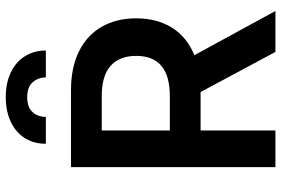

<svg xmlns="http://www.w3.org/2000/svg" viewBox="-174 -798 973 664"><g transform="rotate(-90 312.0 -466.5)"><path d="M65.4 -707H331.1Q410.6 -707 466.6 -679Q522.5 -650.9 551.3 -600.1Q580.1 -549.3 580.1 -481.4Q580.1 -409.2 547.6 -357.4Q515.1 -305.7 452.6 -280.3L605.5 0H463.9L325.2 -258.8H192.4V0H65.4ZM311.5 -365.2Q450.2 -365.2 450.2 -481.4Q450.2 -539.1 416 -569.8Q381.8 -600.6 311.5 -600.6H192.4V-365.2ZM307.6 -932.6Q356.4 -932.6 393.1 -915Q429.7 -897.5 449.2 -866Q468.8 -834.5 468.8 -793.9H376Q375 -822.3 358.4 -840.3Q341.8 -858.4 307.6 -858.4Q272.9 -858.4 256.1 -840.1Q239.3 -821.8 239.3 -793.9H146.5Q146 -834.5 165.5 -866Q185.1 -897.5 221.9 -915Q258.8 -932.6 307.6 -932.6Z"/></g></svg>

Font: Pretendard JP SemiBold
Style: Regular
Weight: 600
Designer: Base glyphs from Inter by Rasmus Andersson; Hangeul glyphs from Noto Sans CJK(Source Han Sans) by Jang Soo-young and Kan
Foundry: Kil Hyung-jin
Version: Version 1.309